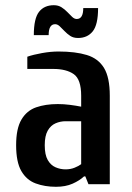

<svg xmlns="http://www.w3.org/2000/svg" viewBox="-20 -708 507 738"><path d="M195 10Q152 10 117 -3Q82 -16 62 -50.5Q42 -85 42 -150Q42 -214 62.5 -248.5Q83 -283 119 -295.5Q155 -308 202 -308Q225 -308 248.5 -305Q272 -302 292 -298V-340Q292 -403 263.5 -423Q235 -443 185 -443H85V-490Q108 -498 141.5 -504Q175 -510 205 -510Q270 -510 314 -496.5Q358 -483 380 -446.5Q402 -410 402 -340V0H320L308 -30H303Q286 -14 259 -2Q232 10 195 10ZM232 -57Q251 -57 267 -63.5Q283 -70 292 -77V-242H232Q212 -242 193.5 -234Q175 -226 163.5 -206Q152 -186 152 -150Q152 -113 163.5 -93Q175 -73 193.5 -65Q212 -57 232 -57ZM280 -562Q262 -562 250 -570Q238 -578 228 -588.5Q218 -599 209.5 -607Q201 -615 192 -615Q167 -615 167 -573H110Q110 -637 130 -662.5Q150 -688 187 -688Q204 -688 216.5 -680Q229 -672 239 -661.5Q249 -651 257.5 -643Q266 -635 275 -635Q300 -635 300 -677H357Q357 -613 336.5 -587.5Q316 -562 280 -562Z"/></svg>

Font: Cuprum SemiBold
Style: Regular
Weight: 600
Designer: Jovanny Lemonad
Foundry: Jovanny Lemonad
Version: Version 3.000